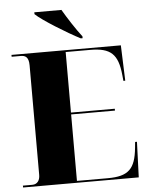

<svg xmlns="http://www.w3.org/2000/svg" viewBox="-61 -980 797 1030"><g transform="rotate(-5 337.5 -465.5)"><path d="M399 -770H409V-780C379 -818 335 -886 309 -931H163V-921C199 -886 329 -806 399 -770ZM21 0H644L651 -191H641L638 -160C627 -46 589 -10 478 -10H312V-368H548V-378H312V-704H444C554 -704 593 -668 604 -554L607 -523H617L610 -714H21V-704H70C92 -704 113 -697 113 -650V-59C113 -31 99 -10 72 -10H21Z"/></g></svg>

Font: Noto Serif Display Black
Style: Regular
Weight: 900
Designer: Monotype Design Team
Foundry: Monotype Imaging Inc.
Version: Version 2.009